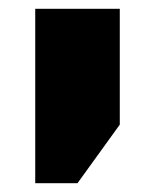

<svg xmlns="http://www.w3.org/2000/svg" viewBox="-20 -629 347 436"><path d="M60 -213V-609H252V-346L156 -213Z"/></svg>

Font: Noto Sans Hebrew Black
Style: Regular
Weight: 900
Designer: Monotype Design Team
Foundry: Monotype Imaging Inc.
Version: Version 2.003